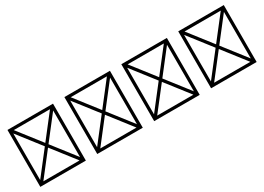

<svg xmlns="http://www.w3.org/2000/svg" viewBox="-9 -1840 4019 2921"><g transform="rotate(-30 2000.0 -380.0)"><path d="M100 120H900V-880H100ZM500 -421 182 -830H818ZM532 -380 850 -789V29ZM182 70 500 -339 818 70ZM150 -789 468 -380 150 29Z M1100 120H1900V-880H1100ZM1500 -421 1182 -830H1818ZM1532 -380 1850 -789V29ZM1182 70 1500 -339 1818 70ZM1150 -789 1468 -380 1150 29Z M1100 120H1900V-880H1100ZM1500 -421 1182 -830H1818ZM1532 -380 1850 -789V29ZM1182 70 1500 -339 1818 70ZM1150 -789 1468 -380 1150 29Z M2100 120H2900V-880H2100ZM2500 -421 2182 -830H2818ZM2532 -380 2850 -789V29ZM2182 70 2500 -339 2818 70ZM2150 -789 2468 -380 2150 29Z M3100 120H3900V-880H3100ZM3500 -421 3182 -830H3818ZM3532 -380 3850 -789V29ZM3182 70 3500 -339 3818 70ZM3150 -789 3468 -380 3150 29Z M3100 120H3900V-880H3100ZM3500 -421 3182 -830H3818ZM3532 -380 3850 -789V29ZM3182 70 3500 -339 3818 70ZM3150 -789 3468 -380 3150 29Z"/></g></svg>

Font: Adobe NotDef
Style: Regular
Weight: 400
Monospace: yes
Foundry: Adobe Systems Incorporated
Version: Version 1.000;PS 1;hotconv 1.0.98;makeotf.lib2.5.65220